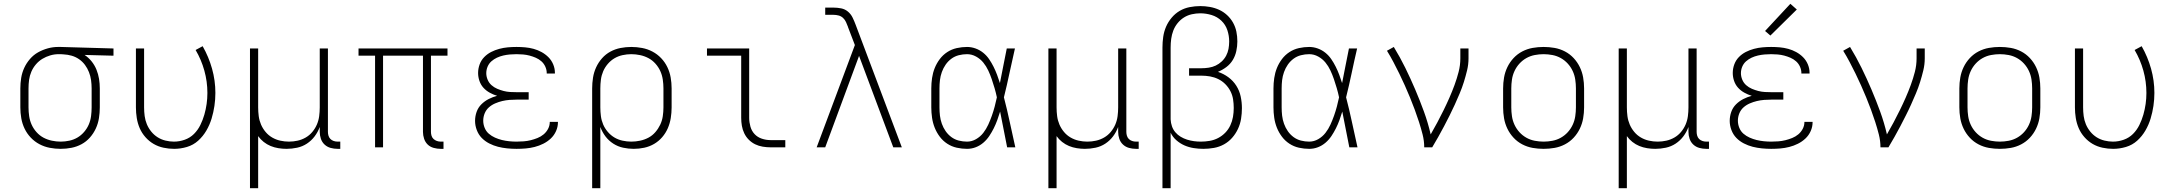

<svg xmlns="http://www.w3.org/2000/svg" viewBox="-20 -775 11440 1010"><path d="M299 8Q270 8 241.5 2.5Q213 -3 187.5 -16.5Q162 -30 142 -51Q122 -72 109.5 -98Q97 -124 92 -152.5Q87 -181 87 -210V-310Q87 -338 91.5 -365.5Q96 -393 107.5 -418Q119 -443 137.5 -464.5Q156 -486 180 -499.5Q204 -513 231 -520.5Q258 -528 285 -528Q289 -528 292.5 -528Q296 -528 300 -528L577 -520V-482L425 -486Q446 -472 462 -452Q478 -432 487.5 -408.5Q497 -385 501 -360Q505 -335 505 -310V-210Q505 -182 500.5 -153.5Q496 -125 484 -99Q472 -73 453 -51.5Q434 -30 409 -16.5Q384 -3 356 2.5Q328 8 299 8ZM299 -30Q322 -30 345 -35Q368 -40 387.5 -51.5Q407 -63 422.5 -81Q438 -99 447 -120Q456 -141 459 -164Q462 -187 462 -210V-310Q462 -332 459 -353.5Q456 -375 448 -395.5Q440 -416 427 -433.5Q414 -451 396 -463.5Q378 -476 357 -482Q336 -488 314 -489L300 -490Q297 -490 294 -490Q291 -490 288 -490Q266 -490 244 -483.5Q222 -477 203 -465.5Q184 -454 169 -436.5Q154 -419 145 -398Q136 -377 133 -355Q130 -333 130 -310V-210Q130 -187 133.5 -163.5Q137 -140 146.5 -119Q156 -98 172 -80Q188 -62 208.5 -51Q229 -40 252.5 -35Q276 -30 299 -30Z M896 8Q868 8 840 2Q812 -4 788 -18Q764 -32 745 -53.5Q726 -75 715 -100.5Q704 -126 699.5 -154Q695 -182 695 -210V-520H738V-210Q738 -187 741 -164.5Q744 -142 752.5 -121.5Q761 -101 775.5 -83Q790 -65 809 -53Q828 -41 850.5 -35.5Q873 -30 895 -30Q924 -30 952 -40Q980 -50 1000.5 -70.5Q1021 -91 1034 -117.5Q1047 -144 1055 -172Q1063 -200 1067 -228.5Q1071 -257 1071 -286Q1071 -346 1055 -403.5Q1039 -461 1009 -512L1046 -532Q1078 -476 1095.5 -413.5Q1113 -351 1113 -286Q1113 -252 1108 -218Q1103 -184 1093 -151Q1083 -118 1065.5 -88Q1048 -58 1022.5 -35Q997 -12 963.5 -2Q930 8 896 8Z M1295 215V-520H1338V-210Q1338 -187 1341 -164Q1344 -141 1353 -120Q1362 -99 1377 -81Q1392 -63 1412 -51.5Q1432 -40 1454.5 -35Q1477 -30 1500 -30Q1523 -30 1545.5 -35Q1568 -40 1588 -51.5Q1608 -63 1623 -81Q1638 -99 1647 -120Q1656 -141 1659 -164Q1662 -187 1662 -210V-520H1705V-81Q1705 -71 1708 -61Q1711 -51 1718 -44Q1725 -37 1735 -33.5Q1745 -30 1756 -30H1770V8H1756Q1737 8 1719 3Q1701 -2 1687.5 -14.5Q1674 -27 1668 -45Q1662 -63 1662 -81V-107Q1652 -80 1635 -57.5Q1618 -35 1594.5 -19.5Q1571 -4 1543 2Q1515 8 1487 8Q1466 8 1444.5 4.5Q1423 1 1403.5 -7Q1384 -15 1367 -28.5Q1350 -42 1338 -59V215Z M2298 8Q2280 8 2261.5 3Q2243 -2 2230 -14.5Q2217 -27 2211 -45Q2205 -63 2205 -81V-482H1995V0H1953V-482H1866V-520H2334V-482H2247V-81Q2247 -71 2250 -61Q2253 -51 2260.5 -44Q2268 -37 2278 -33.5Q2288 -30 2298 -30H2313V8Z M2697 8Q2673 8 2648 5.5Q2623 3 2599.5 -3Q2576 -9 2553.5 -20.5Q2531 -32 2514 -49.5Q2497 -67 2488 -91Q2479 -115 2479 -139Q2479 -163 2487 -186Q2495 -209 2512 -226Q2529 -243 2550.5 -254Q2572 -265 2595 -271Q2575 -277 2556 -287.5Q2537 -298 2523 -313.5Q2509 -329 2502 -349.5Q2495 -370 2495 -391Q2495 -414 2503 -436Q2511 -458 2527 -474.5Q2543 -491 2563.5 -501.5Q2584 -512 2606.5 -518Q2629 -524 2651.5 -526Q2674 -528 2697 -528Q2720 -528 2742.5 -526Q2765 -524 2787 -518Q2809 -512 2829 -501Q2849 -490 2865 -474Q2881 -458 2890 -436.5Q2899 -415 2899 -393Q2899 -392 2899 -390.5Q2899 -389 2899 -388H2856Q2856 -389 2856 -389.5Q2856 -390 2856 -391Q2856 -408 2848.5 -424.5Q2841 -441 2828 -452.5Q2815 -464 2799 -471Q2783 -478 2766 -482.5Q2749 -487 2731.5 -488.5Q2714 -490 2697 -490Q2680 -490 2662.5 -488.5Q2645 -487 2627.5 -483Q2610 -479 2594 -471.5Q2578 -464 2565 -452.5Q2552 -441 2545 -424.5Q2538 -408 2538 -390Q2538 -373 2545 -356Q2552 -339 2565.5 -327Q2579 -315 2595.5 -308Q2612 -301 2629 -296.5Q2646 -292 2664 -291Q2682 -290 2700 -290H2761V-251H2700Q2680 -251 2660.5 -249.5Q2641 -248 2622 -243.5Q2603 -239 2584.5 -231Q2566 -223 2551.5 -210Q2537 -197 2529.5 -178.5Q2522 -160 2522 -140Q2522 -121 2529.5 -102.5Q2537 -84 2551.5 -71.5Q2566 -59 2584 -51Q2602 -43 2620.5 -38.5Q2639 -34 2658.5 -32Q2678 -30 2697 -30Q2716 -30 2735 -31.5Q2754 -33 2772 -37.5Q2790 -42 2807.5 -49Q2825 -56 2839.5 -68Q2854 -80 2863 -97Q2872 -114 2872 -133Q2872 -133 2872 -133.5Q2872 -134 2872 -134H2915Q2915 -134 2915 -133.5Q2915 -133 2915 -132Q2915 -108 2905 -85.5Q2895 -63 2877.5 -46.5Q2860 -30 2838 -19Q2816 -8 2792.5 -2Q2769 4 2745 6Q2721 8 2697 8Z M3095 215V-310Q3095 -338 3099.5 -366.5Q3104 -395 3116 -421Q3128 -447 3147 -468.5Q3166 -490 3191 -503.5Q3216 -517 3244 -522.5Q3272 -528 3301 -528Q3330 -528 3358.5 -522.5Q3387 -517 3412.5 -503.5Q3438 -490 3458 -469Q3478 -448 3490.5 -422Q3503 -396 3508 -367.5Q3513 -339 3513 -310V-210Q3513 -182 3508.5 -154Q3504 -126 3493 -100.5Q3482 -75 3463.5 -53.5Q3445 -32 3421 -18Q3397 -4 3369.5 2Q3342 8 3314 8Q3286 8 3258 2Q3230 -4 3206 -19.5Q3182 -35 3165 -57.5Q3148 -80 3138 -107V215ZM3301 -30Q3324 -30 3347.5 -35Q3371 -40 3391.5 -51Q3412 -62 3427.5 -80Q3443 -98 3453 -119Q3463 -140 3466.5 -163.5Q3470 -187 3470 -210V-310Q3470 -333 3466.5 -356.5Q3463 -380 3453.5 -401Q3444 -422 3428 -440Q3412 -458 3391.5 -469Q3371 -480 3347.5 -485Q3324 -490 3301 -490Q3278 -490 3255 -485Q3232 -480 3212.5 -468.5Q3193 -457 3177.5 -439Q3162 -421 3153 -400Q3144 -379 3141 -356Q3138 -333 3138 -310V-210Q3138 -187 3141 -164Q3144 -141 3153 -120Q3162 -99 3177.5 -81Q3193 -63 3212.5 -51.5Q3232 -40 3255 -35Q3278 -30 3301 -30Z M4033 0Q4013 0 3992 -3.5Q3971 -7 3952.5 -16Q3934 -25 3919 -40Q3904 -55 3895 -74Q3886 -93 3882.5 -113.5Q3879 -134 3879 -155V-482H3699V-520H3921V-155Q3921 -132 3927.5 -109Q3934 -86 3949.5 -69.5Q3965 -53 3987.5 -45.5Q4010 -38 4033 -38H4111V0Z M4276 0 4477 -538 4441 -632Q4441 -632 4441 -632Q4441 -632 4441 -632V-633Q4436 -646 4430.5 -658.5Q4425 -671 4415 -680.5Q4405 -690 4391.5 -693.5Q4378 -697 4365 -697H4321V-735H4365Q4385 -735 4405 -731Q4425 -727 4440.5 -714Q4456 -701 4465 -682.5Q4474 -664 4481 -645L4724 0H4679L4499 -481L4321 0Z M5067 8Q5040 8 5013 2Q4986 -4 4963 -19Q4940 -34 4923.5 -56Q4907 -78 4897 -103Q4887 -128 4883 -155.5Q4879 -183 4879 -210V-310Q4879 -337 4883 -364.5Q4887 -392 4897 -417Q4907 -442 4923.5 -464Q4940 -486 4963 -501Q4986 -516 5013 -522Q5040 -528 5067 -528Q5090 -528 5112 -520Q5134 -512 5152 -497.5Q5170 -483 5183 -464Q5196 -445 5206.5 -424Q5217 -403 5225 -381.5Q5233 -360 5240 -338Q5249 -384 5258 -429.5Q5267 -475 5276 -520H5319Q5304 -456 5290.5 -391.5Q5277 -327 5261 -263Q5278 -198 5292 -132Q5306 -66 5321 0H5278Q5269 -47 5259.5 -94Q5250 -141 5241 -188Q5234 -165 5226 -143Q5218 -121 5207.5 -100Q5197 -79 5184 -59.5Q5171 -40 5153 -24.5Q5135 -9 5113 -0.5Q5091 8 5067 8ZM5067 -30Q5092 -30 5114.5 -43Q5137 -56 5152.5 -76Q5168 -96 5178.5 -119Q5189 -142 5197.5 -166Q5206 -190 5212.5 -214.5Q5219 -239 5224 -263Q5219 -287 5212 -311Q5205 -335 5197 -358.5Q5189 -382 5178.5 -404.5Q5168 -427 5152.5 -446Q5137 -465 5114.5 -477.5Q5092 -490 5067 -490Q5045 -490 5023.5 -484.5Q5002 -479 4984.5 -466Q4967 -453 4954.5 -435Q4942 -417 4934.5 -396Q4927 -375 4924.5 -353.5Q4922 -332 4922 -310V-210Q4922 -188 4924.5 -166.5Q4927 -145 4934.5 -124Q4942 -103 4954.5 -85Q4967 -67 4984.5 -54Q5002 -41 5023.5 -35.5Q5045 -30 5067 -30Z M5495 215V-520H5538V-210Q5538 -187 5541 -164Q5544 -141 5553 -120Q5562 -99 5577 -81Q5592 -63 5612 -51.5Q5632 -40 5654.5 -35Q5677 -30 5700 -30Q5723 -30 5745.5 -35Q5768 -40 5788 -51.5Q5808 -63 5823 -81Q5838 -99 5847 -120Q5856 -141 5859 -164Q5862 -187 5862 -210V-520H5905V-81Q5905 -71 5908 -61Q5911 -51 5918 -44Q5925 -37 5935 -33.5Q5945 -30 5956 -30H5970V8H5956Q5937 8 5919 3Q5901 -2 5887.5 -14.5Q5874 -27 5868 -45Q5862 -63 5862 -81V-107Q5852 -80 5835 -57.5Q5818 -35 5794.5 -19.5Q5771 -4 5743 2Q5715 8 5687 8Q5666 8 5644.5 4.5Q5623 1 5603.5 -7Q5584 -15 5567 -28.5Q5550 -42 5538 -59V215Z M6095 215V-525Q6095 -553 6099 -581Q6103 -609 6114 -634.5Q6125 -660 6143.5 -682Q6162 -704 6186 -718Q6210 -732 6238 -737.5Q6266 -743 6294 -743Q6319 -743 6344.5 -738.5Q6370 -734 6393 -723.5Q6416 -713 6435 -695.5Q6454 -678 6466.5 -655.5Q6479 -633 6484 -608Q6489 -583 6489 -557Q6489 -532 6483.5 -506.5Q6478 -481 6465 -459.5Q6452 -438 6431.5 -422.5Q6411 -407 6387 -397Q6417 -387 6442 -368.5Q6467 -350 6483.5 -324Q6500 -298 6506.5 -267.5Q6513 -237 6513 -206Q6513 -178 6508.5 -150Q6504 -122 6492 -96.5Q6480 -71 6461.5 -50Q6443 -29 6418.5 -15.5Q6394 -2 6366 3Q6338 8 6310 8Q6285 8 6259.5 4Q6234 0 6211 -10Q6188 -20 6168.5 -37Q6149 -54 6138 -77V215ZM6297 -30Q6320 -30 6343.5 -34Q6367 -38 6388 -49Q6409 -60 6425.5 -77Q6442 -94 6452 -115.5Q6462 -137 6466 -160Q6470 -183 6470 -207Q6470 -230 6466.5 -252.5Q6463 -275 6452.5 -295.5Q6442 -316 6425.5 -332.5Q6409 -349 6388.5 -359Q6368 -369 6345.5 -373Q6323 -377 6300 -377H6235V-416H6300Q6319 -416 6338.5 -419Q6358 -422 6375 -430Q6392 -438 6406.5 -451.5Q6421 -465 6430 -482Q6439 -499 6442.5 -518Q6446 -537 6446 -557Q6446 -587 6436.5 -616Q6427 -645 6405 -666Q6383 -687 6353.5 -696Q6324 -705 6294 -705Q6272 -705 6249.5 -700Q6227 -695 6208 -683Q6189 -671 6174.5 -653Q6160 -635 6152 -614Q6144 -593 6141 -570.5Q6138 -548 6138 -525V-154V-147Q6139 -128 6145 -110.5Q6151 -93 6163 -79Q6175 -65 6191 -55.5Q6207 -46 6224.5 -40.5Q6242 -35 6260 -32.5Q6278 -30 6297 -30Z M6867 8Q6840 8 6813 2Q6786 -4 6763 -19Q6740 -34 6723.5 -56Q6707 -78 6697 -103Q6687 -128 6683 -155.5Q6679 -183 6679 -210V-310Q6679 -337 6683 -364.5Q6687 -392 6697 -417Q6707 -442 6723.5 -464Q6740 -486 6763 -501Q6786 -516 6813 -522Q6840 -528 6867 -528Q6890 -528 6912 -520Q6934 -512 6952 -497.5Q6970 -483 6983 -464Q6996 -445 7006.5 -424Q7017 -403 7025 -381.5Q7033 -360 7040 -338Q7049 -384 7058 -429.5Q7067 -475 7076 -520H7119Q7104 -456 7090.5 -391.5Q7077 -327 7061 -263Q7078 -198 7092 -132Q7106 -66 7121 0H7078Q7069 -47 7059.5 -94Q7050 -141 7041 -188Q7034 -165 7026 -143Q7018 -121 7007.5 -100Q6997 -79 6984 -59.5Q6971 -40 6953 -24.5Q6935 -9 6913 -0.5Q6891 8 6867 8ZM6867 -30Q6892 -30 6914.5 -43Q6937 -56 6952.5 -76Q6968 -96 6978.5 -119Q6989 -142 6997.5 -166Q7006 -190 7012.5 -214.5Q7019 -239 7024 -263Q7019 -287 7012 -311Q7005 -335 6997 -358.5Q6989 -382 6978.5 -404.5Q6968 -427 6952.5 -446Q6937 -465 6914.5 -477.5Q6892 -490 6867 -490Q6845 -490 6823.5 -484.5Q6802 -479 6784.5 -466Q6767 -453 6754.5 -435Q6742 -417 6734.5 -396Q6727 -375 6724.5 -353.5Q6722 -332 6722 -310V-210Q6722 -188 6724.5 -166.5Q6727 -145 6734.5 -124Q6742 -103 6754.5 -85Q6767 -67 6784.5 -54Q6802 -41 6823.5 -35.5Q6845 -30 6867 -30Z M7472 0Q7472 -34 7463.5 -67.5Q7455 -101 7444.5 -133.5Q7434 -166 7422 -198.5Q7410 -231 7397 -262.5Q7384 -294 7370 -325.5Q7356 -357 7341 -387.5Q7326 -418 7310 -448.5Q7294 -479 7276 -508L7312 -528Q7345 -474 7372.5 -418Q7400 -362 7424.5 -304.5Q7449 -247 7470.5 -188Q7492 -129 7506 -68Q7524 -99 7541 -131Q7558 -163 7574 -195.5Q7590 -228 7604.5 -261Q7619 -294 7631.5 -328Q7644 -362 7653 -397Q7662 -432 7662 -468V-520H7705V-468Q7705 -436 7697.5 -405Q7690 -374 7680.5 -343.5Q7671 -313 7658.5 -283.5Q7646 -254 7633 -225Q7620 -196 7605.5 -167.5Q7591 -139 7576.5 -111Q7562 -83 7546 -55Q7530 -27 7514 0Z M8100 8Q8071 8 8042.5 3Q8014 -2 7988 -15.5Q7962 -29 7942 -50.5Q7922 -72 7909.5 -98Q7897 -124 7892 -152.5Q7887 -181 7887 -210V-310Q7887 -339 7892 -367.5Q7897 -396 7909.5 -422Q7922 -448 7942 -469.5Q7962 -491 7988 -504.5Q8014 -518 8042.5 -523Q8071 -528 8100 -528Q8129 -528 8157.5 -523Q8186 -518 8212 -504.5Q8238 -491 8258 -469.5Q8278 -448 8290.5 -422Q8303 -396 8308 -367.5Q8313 -339 8313 -310V-210Q8313 -181 8308 -152.5Q8303 -124 8290.5 -98Q8278 -72 8258 -50.5Q8238 -29 8212 -15.5Q8186 -2 8157.5 3Q8129 8 8100 8ZM8100 -30Q8123 -30 8146.5 -34.5Q8170 -39 8190.5 -50.5Q8211 -62 8227 -79.5Q8243 -97 8253 -118.5Q8263 -140 8266.5 -163.5Q8270 -187 8270 -210V-310Q8270 -333 8266.5 -356.5Q8263 -380 8253 -401.5Q8243 -423 8227 -440.5Q8211 -458 8190.5 -469.5Q8170 -481 8146.5 -485.5Q8123 -490 8100 -490Q8077 -490 8053.5 -485.5Q8030 -481 8009.5 -469.5Q7989 -458 7973 -440.5Q7957 -423 7947 -401.5Q7937 -380 7933.5 -356.5Q7930 -333 7930 -310V-210Q7930 -187 7933.5 -163.5Q7937 -140 7947 -118.5Q7957 -97 7973 -79.5Q7989 -62 8009.5 -50.5Q8030 -39 8053.5 -34.5Q8077 -30 8100 -30Z M8495 215V-520H8538V-210Q8538 -187 8541 -164Q8544 -141 8553 -120Q8562 -99 8577 -81Q8592 -63 8612 -51.5Q8632 -40 8654.5 -35Q8677 -30 8700 -30Q8723 -30 8745.5 -35Q8768 -40 8788 -51.5Q8808 -63 8823 -81Q8838 -99 8847 -120Q8856 -141 8859 -164Q8862 -187 8862 -210V-520H8905V-81Q8905 -71 8908 -61Q8911 -51 8918 -44Q8925 -37 8935 -33.5Q8945 -30 8956 -30H8970V8H8956Q8937 8 8919 3Q8901 -2 8887.5 -14.5Q8874 -27 8868 -45Q8862 -63 8862 -81V-107Q8852 -80 8835 -57.5Q8818 -35 8794.5 -19.5Q8771 -4 8743 2Q8715 8 8687 8Q8666 8 8644.5 4.5Q8623 1 8603.5 -7Q8584 -15 8567 -28.5Q8550 -42 8538 -59V215Z M9297 8Q9273 8 9248 5.5Q9223 3 9199.5 -3Q9176 -9 9153.5 -20.5Q9131 -32 9114 -49.5Q9097 -67 9088 -91Q9079 -115 9079 -139Q9079 -163 9087 -186Q9095 -209 9112 -226Q9129 -243 9150.5 -254Q9172 -265 9195 -271Q9175 -277 9156 -287.5Q9137 -298 9123 -313.5Q9109 -329 9102 -349.5Q9095 -370 9095 -391Q9095 -414 9103 -436Q9111 -458 9127 -474.5Q9143 -491 9163.5 -501.5Q9184 -512 9206.5 -518Q9229 -524 9251.5 -526Q9274 -528 9297 -528Q9320 -528 9342.5 -526Q9365 -524 9387 -518Q9409 -512 9429 -501Q9449 -490 9465 -474Q9481 -458 9490 -436.5Q9499 -415 9499 -393Q9499 -392 9499 -390.5Q9499 -389 9499 -388H9456Q9456 -389 9456 -389.5Q9456 -390 9456 -391Q9456 -408 9448.5 -424.5Q9441 -441 9428 -452.5Q9415 -464 9399 -471Q9383 -478 9366 -482.5Q9349 -487 9331.5 -488.5Q9314 -490 9297 -490Q9280 -490 9262.5 -488.5Q9245 -487 9227.5 -483Q9210 -479 9194 -471.5Q9178 -464 9165 -452.5Q9152 -441 9145 -424.5Q9138 -408 9138 -390Q9138 -373 9145 -356Q9152 -339 9165.5 -327Q9179 -315 9195.5 -308Q9212 -301 9229 -296.5Q9246 -292 9264 -291Q9282 -290 9300 -290H9361V-251H9300Q9280 -251 9260.5 -249.5Q9241 -248 9222 -243.5Q9203 -239 9184.5 -231Q9166 -223 9151.5 -210Q9137 -197 9129.5 -178.5Q9122 -160 9122 -140Q9122 -121 9129.5 -102.5Q9137 -84 9151.5 -71.5Q9166 -59 9184 -51Q9202 -43 9220.5 -38.5Q9239 -34 9258.5 -32Q9278 -30 9297 -30Q9316 -30 9335 -31.5Q9354 -33 9372 -37.5Q9390 -42 9407.5 -49Q9425 -56 9439.5 -68Q9454 -80 9463 -97Q9472 -114 9472 -133Q9472 -133 9472 -133.5Q9472 -134 9472 -134H9515Q9515 -134 9515 -133.5Q9515 -133 9515 -132Q9515 -108 9505 -85.5Q9495 -63 9477.5 -46.5Q9460 -30 9438 -19Q9416 -8 9392.5 -2Q9369 4 9345 6Q9321 8 9297 8ZM9293 -588 9265 -612 9398 -755 9432 -725Z M9872 0Q9872 -34 9863.5 -67.5Q9855 -101 9844.5 -133.5Q9834 -166 9822 -198.5Q9810 -231 9797 -262.5Q9784 -294 9770 -325.5Q9756 -357 9741 -387.5Q9726 -418 9710 -448.5Q9694 -479 9676 -508L9712 -528Q9745 -474 9772.5 -418Q9800 -362 9824.5 -304.5Q9849 -247 9870.5 -188Q9892 -129 9906 -68Q9924 -99 9941 -131Q9958 -163 9974 -195.5Q9990 -228 10004.5 -261Q10019 -294 10031.5 -328Q10044 -362 10053 -397Q10062 -432 10062 -468V-520H10105V-468Q10105 -436 10097.5 -405Q10090 -374 10080.5 -343.5Q10071 -313 10058.5 -283.5Q10046 -254 10033 -225Q10020 -196 10005.5 -167.5Q9991 -139 9976.5 -111Q9962 -83 9946 -55Q9930 -27 9914 0Z M10500 8Q10471 8 10442.5 3Q10414 -2 10388 -15.5Q10362 -29 10342 -50.5Q10322 -72 10309.5 -98Q10297 -124 10292 -152.5Q10287 -181 10287 -210V-310Q10287 -339 10292 -367.5Q10297 -396 10309.5 -422Q10322 -448 10342 -469.5Q10362 -491 10388 -504.5Q10414 -518 10442.5 -523Q10471 -528 10500 -528Q10529 -528 10557.5 -523Q10586 -518 10612 -504.5Q10638 -491 10658 -469.5Q10678 -448 10690.5 -422Q10703 -396 10708 -367.5Q10713 -339 10713 -310V-210Q10713 -181 10708 -152.5Q10703 -124 10690.5 -98Q10678 -72 10658 -50.5Q10638 -29 10612 -15.5Q10586 -2 10557.5 3Q10529 8 10500 8ZM10500 -30Q10523 -30 10546.5 -34.5Q10570 -39 10590.5 -50.5Q10611 -62 10627 -79.5Q10643 -97 10653 -118.5Q10663 -140 10666.5 -163.5Q10670 -187 10670 -210V-310Q10670 -333 10666.5 -356.5Q10663 -380 10653 -401.5Q10643 -423 10627 -440.5Q10611 -458 10590.5 -469.5Q10570 -481 10546.5 -485.5Q10523 -490 10500 -490Q10477 -490 10453.5 -485.5Q10430 -481 10409.5 -469.5Q10389 -458 10373 -440.5Q10357 -423 10347 -401.5Q10337 -380 10333.5 -356.5Q10330 -333 10330 -310V-210Q10330 -187 10333.5 -163.5Q10337 -140 10347 -118.5Q10357 -97 10373 -79.5Q10389 -62 10409.5 -50.5Q10430 -39 10453.5 -34.5Q10477 -30 10500 -30Z M11096 8Q11068 8 11040 2Q11012 -4 10988 -18Q10964 -32 10945 -53.5Q10926 -75 10915 -100.5Q10904 -126 10899.5 -154Q10895 -182 10895 -210V-520H10938V-210Q10938 -187 10941 -164.5Q10944 -142 10952.5 -121.5Q10961 -101 10975.5 -83Q10990 -65 11009 -53Q11028 -41 11050.5 -35.5Q11073 -30 11095 -30Q11124 -30 11152 -40Q11180 -50 11200.5 -70.5Q11221 -91 11234 -117.5Q11247 -144 11255 -172Q11263 -200 11267 -228.5Q11271 -257 11271 -286Q11271 -346 11255 -403.5Q11239 -461 11209 -512L11246 -532Q11278 -476 11295.5 -413.5Q11313 -351 11313 -286Q11313 -252 11308 -218Q11303 -184 11293 -151Q11283 -118 11265.5 -88Q11248 -58 11222.5 -35Q11197 -12 11163.5 -2Q11130 8 11096 8Z"/></svg>

Font: Iosevka SS04 XLt Ex
Style: Regular
Weight: 200
Width: 7
Monospace: yes
Designer: Belleve Invis
Foundry: Belleve Invis
Version: Version 19.0.0; ttfautohint (v1.8.4)